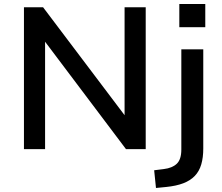

<svg xmlns="http://www.w3.org/2000/svg" viewBox="-20 -741 1105 954"><path d="M99 0V-705H194L604 -162H599V-705H704V0H606L200 -539H204V0ZM871 -606V-721H1000V-606ZM755 193 746 105 794 99Q836 94 858.5 72.5Q881 51 881 2V-496H990V-3Q990 42 980 76Q970 110 948 133Q926 156 891 169.5Q856 183 806 188Z"/></svg>

Font: Nunito Sans 8pt SemiBold
Style: Regular
Weight: 600
Version: Version 3.101;gftools[0.9.27]